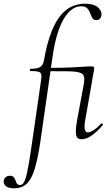

<svg xmlns="http://www.w3.org/2000/svg" viewBox="-118 -746 599 1041"><path d="M-41 275Q-74 275 -87 262.5Q-100 250 -98 235Q-97 224 -88 215.5Q-79 207 -64 207Q-50 207 -43.5 214.5Q-37 222 -34 232Q-31 242 -26 249.5Q-21 257 -9 257Q3 257 12 242Q21 227 30.5 182Q40 137 53 47L104 -306Q108 -331 105.5 -342.5Q103 -354 89.5 -357.5Q76 -361 47 -361Q43 -361 44 -367Q45 -373 48 -373Q85 -373 100.5 -383Q116 -393 120 -418Q137 -513 161 -573.5Q185 -634 214.5 -667Q244 -700 276.5 -713Q309 -726 342 -726Q390 -726 412.5 -706.5Q435 -687 432 -663Q429 -649 422 -643Q415 -637 404 -637Q389 -637 382.5 -648.5Q376 -660 371 -674.5Q366 -689 355.5 -700.5Q345 -712 322 -712Q269 -712 228 -644Q187 -576 167 -439L101 21Q87 116 69.5 172Q52 228 25.5 251.5Q-1 275 -41 275ZM324 9Q300 9 295 -12.5Q290 -34 299 -89L336 -288Q341 -317 337 -332Q333 -347 312 -353Q291 -359 247.5 -359.5Q204 -360 131 -360L133 -378Q212 -378 258.5 -380Q305 -382 332.5 -384Q360 -386 380 -386Q391 -386 392.5 -380Q394 -374 389.5 -353.5Q385 -333 378 -288L343 -89Q338 -58 342 -43Q346 -28 359 -28Q370 -28 389 -40Q408 -52 430 -75Q434 -79 438 -74.5Q442 -70 439 -67Q405 -29 377.5 -10Q350 9 324 9Z"/></svg>

Font: Cormorant Light
Style: Italic
Weight: 300
Italic angle: -10°
Designer: Christian Thalmann (Catharsis Fonts)
Foundry: Catharsis Fonts
Version: Version 4.000